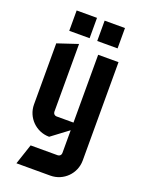

<svg xmlns="http://www.w3.org/2000/svg" viewBox="-167 -767 795 1064"><g transform="rotate(20 230.0 -235.0)"><path d="M259 -690V-570H379V-690ZM94 -690V-570H214V-690ZM170 -520 50 -480V-120C50 -42.7 112.7 20 190 20L290 -55V80C290 91 281 100 270 100H110L70 220H270C347.3 220 410 157.3 410 80V-500H290V-100H190C179 -100 170 -109 170 -120Z"/></g></svg>

Font: Abibas
Style: Medium
Weight: 500
Version: Version 0.3